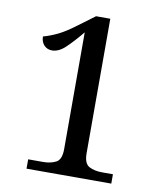

<svg xmlns="http://www.w3.org/2000/svg" viewBox="-81 -784 722 850"><g transform="rotate(10 279.5 -359.0)"><path d="M96 0V-42H163Q197 -42 221 -54.5Q245 -67 245 -114V-639Q207 -593 176.5 -564Q146 -535 116 -535Q94 -535 80 -550Q66 -565 66 -589Q96 -597 129.5 -613Q163 -629 212 -666L282 -718H346V-114Q346 -67 370 -54.5Q394 -42 428 -42H477V0Z"/></g></svg>

Font: Noto Serif Yezidi
Style: Regular
Weight: 400
Designer: Dalton Maag Ltd
Foundry: Dalton Maag Ltd
Version: Version 1.001; ttfautohint (v1.8.4.7-5d5b)